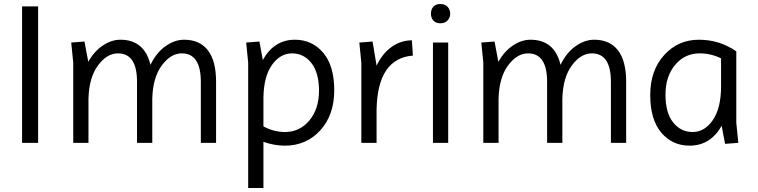

<svg xmlns="http://www.w3.org/2000/svg" viewBox="-20 -712 3780 957"><path d="M90 0V-680H170V0Z M580 -514Q700 -514 730 -389Q759 -449 804.5 -481.5Q850 -514 898 -514Q975 -514 1016 -461.5Q1057 -409 1057 -304V0H981V-304Q981 -446 886 -446Q831 -446 786.5 -386Q742 -326 739 -221V0H663V-304Q663 -446 568 -446Q513 -446 468.5 -386Q424 -326 421 -221V0H345V-400L335 -500L401 -505L420 -404Q450 -457 493 -485.5Q536 -514 580 -514Z M1450 -514Q1536 -514 1591 -449Q1646 -384 1646 -261.5Q1646 -139 1576.5 -62.5Q1507 14 1400 14Q1347 14 1293 -5V225H1217V-400L1207 -500L1273 -505L1290 -413Q1346 -514 1450 -514ZM1293 -226V-82Q1345 -54 1400 -54Q1474 -54 1522 -111.5Q1570 -169 1570 -259.5Q1570 -350 1532 -398Q1494 -446 1435.5 -446Q1377 -446 1336 -389Q1295 -332 1293 -226Z M1857 0H1781V-400L1771 -500L1837 -505L1857 -385Q1887 -447 1933 -479Q1979 -511 2033 -511L2038 -435Q1862 -421 1857 -166Z M2140 -609.5Q2128 -623 2128 -644Q2128 -665 2140 -678.5Q2152 -692 2175 -692Q2198 -692 2211 -678Q2224 -664 2224 -644Q2224 -624 2211 -610Q2198 -596 2175 -596Q2152 -596 2140 -609.5ZM2138 0V-500H2214V0Z M2624 -514Q2744 -514 2774 -389Q2803 -449 2848.5 -481.5Q2894 -514 2942 -514Q3019 -514 3060 -461.5Q3101 -409 3101 -304V0H3025V-304Q3025 -446 2930 -446Q2875 -446 2830.5 -386Q2786 -326 2783 -221V0H2707V-304Q2707 -446 2612 -446Q2557 -446 2512.5 -386Q2468 -326 2465 -221V0H2389V-400L2379 -500L2445 -505L2464 -404Q2494 -457 2537 -485.5Q2580 -514 2624 -514Z M3417 14Q3331 14 3276 -51Q3221 -116 3221 -238.5Q3221 -361 3290.5 -437.5Q3360 -514 3463.5 -514Q3567 -514 3650 -456V-100L3660 0L3594 5L3577 -85Q3521 14 3417 14ZM3574 -282V-421Q3524 -446 3467 -446Q3393 -446 3345 -388.5Q3297 -331 3297 -240.5Q3297 -150 3335 -102Q3373 -54 3432.5 -54Q3492 -54 3533 -113.5Q3574 -173 3574 -282Z"/></svg>

Font: Imprima
Style: Regular
Weight: 400
Version: Version 1.001